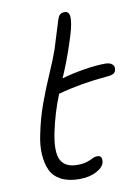

<svg xmlns="http://www.w3.org/2000/svg" viewBox="-86 -832 636 884"><g transform="rotate(-10 231.5 -389.5)"><path d="M212.9 -4.9Q162.1 -4.9 128.2 -22.7Q94.2 -40.5 79.6 -72Q64.9 -103.5 62.3 -146.5Q59.6 -189.5 70.8 -240.2Q85 -311 108.4 -375.7Q131.8 -440.4 160.6 -506.1Q189.5 -571.8 203.1 -611.8Q214.4 -647 227.3 -689.7Q240.2 -732.4 245.1 -747.1Q249.5 -760.3 256.8 -767.1Q264.2 -773.9 278.8 -773.9Q291.5 -773.9 297.1 -764.4Q302.7 -754.9 301.5 -735.6Q300.3 -716.3 293.5 -689.5Q286.6 -662.6 273.9 -625Q250.5 -552.7 216.8 -475.1Q265.1 -489.3 322 -498.5Q378.9 -507.8 421.9 -507.8Q442.4 -507.8 453.6 -498.3Q464.8 -488.8 461.9 -474.1Q460 -460.9 450.7 -455.3Q441.4 -449.7 421.9 -448.2Q295.9 -437.5 189 -408.2Q155.3 -326.2 136.2 -233.9Q118.7 -145.5 138.7 -108.2Q158.7 -70.8 214.8 -70.8Q242.2 -70.8 260 -76.7Q277.8 -82.5 288.8 -88.4Q299.8 -94.2 311 -94.2Q324.2 -94.2 328.9 -86.7Q333.5 -79.1 331.1 -63Q326.2 -40 293.5 -22.5Q260.7 -4.9 212.9 -4.9Z"/></g></svg>

Font: Shantell Sans Irregular Bouncy
Style: Italic
Weight: 300
Italic angle: -11.31°
Designer: Stephen Nixon, Anya Danilova, Shantell Martin
Foundry: Arrow Type
Version: Version 1.006;[9816181b4]